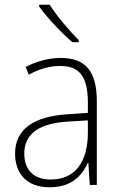

<svg xmlns="http://www.w3.org/2000/svg" viewBox="-20 -785 508 815"><path d="M191 -765H146V-758C178 -712 240 -646 287 -606H314V-615C273 -656 220 -718 191 -765ZM238 -539C185 -539 134 -524 89 -501L102 -468C150 -494 193 -505 236 -505C316 -505 353 -462 353 -349V-306L267 -300C125 -291 44 -238 44 -133C44 -49 93 10 190 10C282 10 327 -37 353 -94H355L361 0H391V-355C391 -484 342 -539 238 -539ZM270 -269 353 -274V-219C352 -101 302 -23 195 -23C124 -23 83 -63 83 -133C83 -220 150 -262 270 -269Z"/></svg>

Font: Noto Sans Devanagari SemiCondensed ExtraLight
Style: Regular
Weight: 200
Width: 4
Designer: Jelle Bosma - Monotype Design Team
Foundry: Monotype Imaging Inc.
Version: Version 2.004